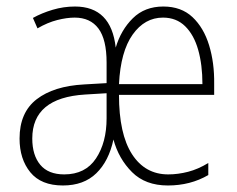

<svg xmlns="http://www.w3.org/2000/svg" viewBox="-20 -559 727 589"><path d="M481 -539Q536 -539 570.5 -506.5Q605 -474 621.5 -420Q638 -366 637 -301V-268H345Q345 -148 385 -86Q425 -24 496 -24Q526 -24 557 -32Q588 -40 619 -59V-22Q564 10 495 10Q426 10 385 -31Q344 -72 328 -131Q314 -65 275.5 -27.5Q237 10 173 10Q106 10 73 -30.5Q40 -71 40 -134Q40 -214 92.5 -254.5Q145 -295 238 -300L307 -304V-367Q307 -438 282 -471.5Q257 -505 209 -505Q185 -505 155.5 -497.5Q126 -490 95 -472L81 -504Q108 -519 141.5 -529Q175 -539 210 -539Q321 -539 335 -413Q351 -467 387.5 -503Q424 -539 481 -539ZM480 -505Q424 -505 387 -453Q350 -401 345 -301H601Q601 -360 588 -406Q575 -452 548 -478.5Q521 -505 480 -505ZM241 -269Q79 -259 79 -134Q79 -83 103.5 -53.5Q128 -24 177 -24Q242 -24 274.5 -73Q307 -122 307 -196V-273Z"/></svg>

Font: Noto Sans Telugu Condensed ExtraLight
Style: Regular
Weight: 200
Width: 3
Designer: Jelle Bosma - Monotype Design Team
Foundry: Monotype Imaging Inc.
Version: Version 2.005; ttfautohint (v1.8.4.7-5d5b)